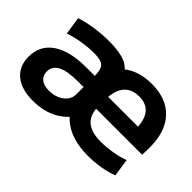

<svg xmlns="http://www.w3.org/2000/svg" viewBox="-87 -799 1078 1078"><g transform="rotate(45 452.0 -260.0)"><path d="M244 -94Q279 -94 307 -106.5Q335 -119 351 -140Q367 -161 367 -187V-246H319Q238 -246 198.5 -225Q159 -204 159 -162Q159 -130 181 -112Q203 -94 244 -94ZM220 10Q129 10 78.5 -31.5Q28 -73 28 -149Q28 -238 98.5 -286.5Q169 -335 299 -335H367Q367 -370 359 -389Q351 -408 330.5 -415.5Q310 -423 273 -423Q228 -423 179.5 -415Q131 -407 88 -392L72 -498Q119 -514 176.5 -522Q234 -530 291 -530Q369 -530 415 -511Q461 -492 481.5 -447.5Q502 -403 502 -329V-270Q502 -186 466.5 -122.5Q431 -59 368 -24.5Q305 10 220 10ZM658 10Q518 10 442.5 -60Q367 -130 367 -260Q367 -386 436 -458Q505 -530 626 -530Q743 -530 806.5 -462Q870 -394 870 -269Q870 -255 869.5 -237Q869 -219 868 -210H444V-305H761L742 -276Q742 -354 713.5 -392Q685 -430 626 -430Q564 -430 533 -390.5Q502 -351 502 -273V-233Q502 -163 539 -130Q576 -97 652 -97Q695 -97 743 -105Q791 -113 828 -127L844 -22Q807 -7 757.5 1.5Q708 10 658 10Z"/></g></svg>

Font: M PLUS 1
Style: Bold
Weight: 700
Designer: Coji Morishita
Foundry: UNDERFOREST DESIGN
Version: Version 1.001